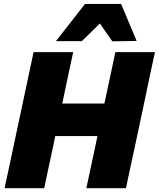

<svg xmlns="http://www.w3.org/2000/svg" viewBox="-20 -986 832 1006"><path d="M4 0Q16.5 -57 27.5 -109.5Q38.5 -162 53.5 -231.5L105 -473.5Q120 -543.5 131.5 -598.5Q143 -653.5 156 -713H363.5Q351 -654.5 339 -599Q327 -543.5 312.5 -473.5L306 -443.5H527L533.5 -473.5Q548.5 -543.5 560.2 -598.5Q572 -653.5 584.5 -713H792Q779 -654 767.2 -599Q755.5 -544 741 -473.5L689.5 -231Q674.5 -162 663.2 -109.5Q652 -57 640 0H432.5Q444.5 -56 455.8 -109Q467 -162 482 -231.5L490.5 -273H269.5L261 -231.5Q246 -161.5 234.8 -109Q223.5 -56.5 211.5 0ZM568.5 -769.5Q552.5 -792.5 536.2 -815.8Q520 -839 503.5 -863Q479 -839.5 455.5 -816.2Q432 -793 409 -770.5H273Q312 -820 349.5 -868.2Q387 -916.5 425.5 -965.5H614.5Q635 -916.5 655.5 -868Q676 -819.5 696 -771.5Z"/></svg>

Font: Commissioner ExtraBold
Style: Italic
Weight: 800
Italic angle: -12°
Designer: Kostas Bartsokas
Foundry: Kostas Bartsokas
Version: Version 1.000; ttfautohint (v1.8.3)